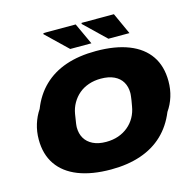

<svg xmlns="http://www.w3.org/2000/svg" viewBox="-125 -1014 1171 1155"><g transform="rotate(-15 460.5 -437.0)"><path d="M427 12Q308 12 224 -21Q140 -54 96 -118Q52 -182 52 -274Q52 -324 66 -369Q80 -414 105 -451Q137 -533 194.5 -588.5Q252 -644 333.5 -672Q415 -700 522 -700Q641 -700 725 -667Q809 -634 853 -570Q897 -506 897 -412Q897 -362 883 -317Q869 -272 843 -235Q810 -154 752.5 -99Q695 -44 613 -16Q531 12 427 12ZM441 -156Q483 -156 517.5 -168Q552 -180 579 -202.5Q606 -225 623 -255.5Q640 -286 646 -323Q650 -344 652 -357.5Q654 -371 655 -379.5Q656 -388 656.5 -393.5Q657 -399 657 -403Q657 -442 640 -471Q623 -500 589.5 -516Q556 -532 507 -532Q466 -532 431 -520Q396 -508 370 -486Q344 -464 326.5 -433.5Q309 -403 303 -367Q300 -345 297.5 -331.5Q295 -318 294 -309Q293 -300 292.5 -295Q292 -290 292 -286Q292 -247 309 -218Q326 -189 359.5 -172.5Q393 -156 441 -156ZM376 -752 243 -880 246 -886H446L508 -752ZM614 -752 481 -880 483 -886H684L745 -752Z"/></g></svg>

Font: Archivo SemiExpanded Black
Style: Italic
Weight: 900
Width: 6
Italic angle: -10°
Designer: Hector Gatti
Foundry: Omnibus-Type
Version: Version 2.001